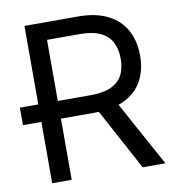

<svg xmlns="http://www.w3.org/2000/svg" viewBox="-80 -778 777 850"><g transform="rotate(-10 308.5 -353.5)"><path d="M3.5 -275.6V-354.3H135.4V-275.6ZM86.3 -707.2H326.7Q407.1 -707.2 461.2 -679.6Q515.2 -651.9 541.4 -603.1Q567.7 -554.2 567.7 -489.6Q567.7 -425.4 541.8 -377.1Q515.9 -328.7 462 -301.8Q408.1 -274.9 328 -274.9H134.7V-354.3H323.9Q379.1 -354.3 414 -370.5Q448.9 -386.7 464.8 -416.6Q480.7 -446.5 480.7 -489.6Q480.7 -533.1 464.8 -564.2Q448.9 -595.3 413.7 -612.2Q378.5 -629.1 323.2 -629.1H174V0H86.3ZM595.3 0H493.1L321.8 -317.7H421.3Z"/></g></svg>

Font: Pretendard Variable
Style: Regular
Weight: 400
Designer: Base glyphs from Inter by Rasmus Andersson; Hangul glyphs from Noto Sans CJK(Source Han Sans) by Jang Soo-young and Kang
Foundry: Kil Hyung-jin
Version: Version 1.100;FEAKit 1.0